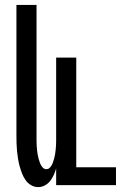

<svg xmlns="http://www.w3.org/2000/svg" viewBox="-20 -755 540 783"><path d="M136 8Q120 8 106.5 0Q93 -8 84 -21Q75 -34 69.5 -48.5Q64 -63 60 -77.5Q56 -92 53.5 -107.5Q51 -123 49.5 -138.5Q48 -154 47.5 -169.5Q47 -185 47 -200V-735H129V-200Q129 -191 129 -181.5Q129 -172 129.5 -162.5Q130 -153 131 -143.5Q132 -134 133.5 -125Q135 -116 137.5 -107Q140 -98 143.5 -89Q147 -80 153.5 -72.5Q160 -65 169 -65Q178 -65 184.5 -72.5Q191 -80 194.5 -89Q198 -98 200.5 -107Q203 -116 204.5 -125Q206 -134 207 -143.5Q208 -153 208.5 -162.5Q209 -172 209 -181.5Q209 -191 209 -200V-520H291V-73H453V0H209V-68Q205 -54 199 -41Q193 -28 184.5 -17Q176 -6 163 1Q150 8 136 8Z"/></svg>

Font: Iosevka Term Curly Medium
Style: Regular
Weight: 500
Designer: Belleve Invis
Foundry: Belleve Invis
Version: Version 32.3.0